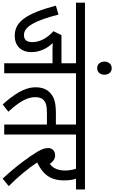

<svg xmlns="http://www.w3.org/2000/svg" viewBox="279 -1148 880 1479"><g transform="rotate(90 719.5 -408.0)"><path d="M544 -553H628V-622H0V-553H467V-441H250L220 -379C269 -335 304 -278 304 -217C304 -173 286 -152 249 -152C183 -152 137 -242 92 -418L23 -398C85 -164 150 -81 255 -81C332 -81 381 -129 381 -210C381 -274 352 -332 311 -374C324 -373 339 -372 358 -372H467V0H544Z M454 -772C454 -739 474 -716 505 -716C536 -716 555 -739 555 -772C555 -804 536 -828 505 -828C474 -828 454 -804 454 -772Z M1016 -553H1100V-622H615V-553H939V-398H849C765 -398 722 -382 690 -349C665 -324 652 -288 652 -242C652 -153 709 -73 784 12L840 -32C758 -121 728 -181 728 -238C728 -267 734 -290 752 -305C773 -323 796 -329 857 -329H939V0H1016Z M1413 -35C1347 -100 1277 -183 1231 -254C1311 -292 1369 -346 1369 -459C1369 -500 1364 -531 1356 -553H1439V-622H1088V-553H1279C1287 -533 1293 -499 1293 -469C1293 -416 1277 -377 1242 -351C1224 -377 1203 -392 1177 -392C1137 -392 1120 -365 1120 -339C1120 -317 1125 -295 1148 -256C1180 -201 1262 -87 1356 12Z"/></g></svg>

Font: Noto Sans Devanagari UI Condensed
Style: Regular
Weight: 400
Width: 3
Designer: Jelle Bosma - Monotype Design Team
Foundry: Monotype Imaging Inc.
Version: Version 2.003